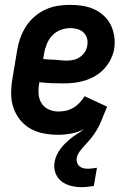

<svg xmlns="http://www.w3.org/2000/svg" viewBox="-20 -548 540 792"><path d="M317 224Q294 224 272 218.5Q250 213 233.5 200Q217 187 209 166Q201 145 205 122Q207 107 213.5 93Q220 79 229.5 66Q239 53 250.5 42Q262 31 274.5 21Q287 11 300.5 3Q314 -5 326 -15Q301 -2 274 3Q247 8 221 8Q190 8 160.5 2.5Q131 -3 106 -17Q81 -31 63 -53.5Q45 -76 35.5 -103.5Q26 -131 26 -161.5Q26 -192 31 -222L51 -342Q55 -367 64 -392Q73 -417 87.5 -439.5Q102 -462 123 -480Q144 -498 168.5 -509Q193 -520 218.5 -524Q244 -528 269 -528Q295 -528 320.5 -524Q346 -520 368 -510Q390 -500 408.5 -483Q427 -466 437.5 -444Q448 -422 451.5 -397Q455 -372 451 -346Q447 -324 436.5 -303Q426 -282 410 -264.5Q394 -247 373.5 -235Q353 -223 330.5 -216Q308 -209 286 -206.5Q264 -204 242 -204Q216 -204 191.5 -205Q167 -206 142 -209V-207Q138 -185 139 -163Q140 -141 150.5 -123.5Q161 -106 180 -97Q199 -88 221 -88Q237 -88 252.5 -91.5Q268 -95 282.5 -103.5Q297 -112 308.5 -124.5Q320 -137 329 -151L422 -108Q416 -94 410 -79.5Q404 -65 398.5 -51Q393 -37 385.5 -23Q378 -9 369 4Q360 17 350 29Q340 41 329 52.5Q318 64 308.5 77Q299 90 296 105Q295 114 298 123Q301 132 308 138Q315 144 324.5 146Q334 148 343 148Q352 148 361.5 146.5Q371 145 380 144L367 219Q355 221 342.5 222.5Q330 224 317 224ZM255 -298Q269 -298 283 -301Q297 -304 309.5 -312.5Q322 -321 330 -333.5Q338 -346 340 -360Q343 -375 339 -389.5Q335 -404 324.5 -414Q314 -424 299.5 -428Q285 -432 270 -432Q250 -432 230 -424.5Q210 -417 195.5 -401.5Q181 -386 173 -366.5Q165 -347 162 -327L158 -305Q170 -303 182.5 -302.5Q195 -302 207 -301.5Q219 -301 231 -299.5Q243 -298 255 -298Z"/></svg>

Font: Iosevka Curly
Style: Bold Italic
Weight: 700
Italic angle: -9°
Monospace: yes
Designer: Belleve Invis
Foundry: Belleve Invis
Version: Version 22.1.2; ttfautohint (v1.8.4)